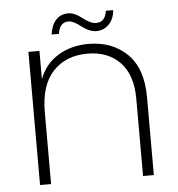

<svg xmlns="http://www.w3.org/2000/svg" viewBox="-50 -733 724 780"><g transform="rotate(-5 311.5 -342.5)"><path d="M127 -293V0H82V-543H127V-428Q150 -489 203.5 -521.5Q257 -554 327 -554Q424 -554 485 -494.5Q546 -435 546 -318V0H502V-315Q502 -412 453 -463.5Q404 -515 320 -515Q232 -515 179.5 -459Q127 -403 127 -293ZM182 -605Q187 -643 206.5 -664Q226 -685 256 -685Q282 -685 313 -660.5Q344 -636 366 -636Q404 -636 410 -682H440Q437 -646 416 -624.5Q395 -603 365 -603Q337 -603 305.5 -627.5Q274 -652 255 -652Q218 -652 212 -605Z"/></g></svg>

Font: Poppins ExtraLight
Style: Regular
Weight: 275
Designer: Ninad Kale (Devanagari), Jonny Pinhorn (Latin)
Foundry: Indian Type Foundry
Version: Version 3.200;PS 1.000;hotconv 16.6.54;makeotf.lib2.5.65590